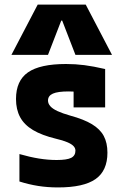

<svg xmlns="http://www.w3.org/2000/svg" viewBox="-20 -810 540 840"><path d="M234 10Q188 10 147 3.5Q106 -3 65 -16V-136Q110 -123 150 -116.5Q190 -110 228 -110Q273 -110 291.5 -119.5Q310 -129 310 -151Q310 -162 301.5 -171Q293 -180 274 -188Q255 -196 225 -203Q163 -218 124.5 -241Q86 -264 68 -297.5Q50 -331 50 -377Q50 -457 102.5 -493.5Q155 -530 269 -530Q310 -530 349 -525Q388 -520 440 -508V-340H302V-480L361 -405Q330 -408 312 -409Q294 -410 280 -410Q233 -410 211.5 -400.5Q190 -391 190 -370Q190 -357 200 -345.5Q210 -334 231.5 -324Q253 -314 288 -304Q347 -288 382.5 -266.5Q418 -245 434 -215Q450 -185 450 -142Q450 -63 398 -26.5Q346 10 234 10ZM30 -570 145 -790H355L470 -570H310L252 -720H248L190 -570Z"/></svg>

Font: M PLUS Code Latin
Style: Bold
Weight: 700
Designer: Coji Morishita
Foundry: UNDERFOREST DESIGN
Version: Version 1.002; ttfautohint (v1.8.3)